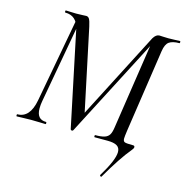

<svg xmlns="http://www.w3.org/2000/svg" viewBox="-118 -735 1005 1043"><g transform="rotate(15 384.5 -213.5)"><path d="M543 198Q540 198 537.5 195.5Q535 193 536 190Q597 90 597 45Q597 21 579.5 10.5Q562 0 526 0H454Q451 0 451 -6Q451 -12 454 -12Q488 -12 506 -18Q524 -24 532.5 -38Q541 -52 545 -81L621 -585L646 -613L332 -7Q330 -3 325 -3Q319 -3 317 -8L205 -542Q189 -613 125 -613Q122 -613 122 -619Q122 -625 125 -625Q141 -625 151 -624L183 -623Q205 -623 218.5 -624Q232 -625 239 -625Q250 -625 256.5 -615Q263 -605 270 -573L370 -100L327 -37L617 -600Q632 -625 651 -625Q658 -625 671 -624Q684 -623 701 -623L740 -624Q749 -625 767 -625Q769 -625 769 -619Q769 -613 767 -613Q728 -613 709 -599.5Q690 -586 684 -546L615 -81Q610 -46 610 -35Q610 -19 620 -15.5Q630 -12 667 -12Q676 -12 676 -3Q676 2 671.5 7.5Q667 13 666 15Q615 76 545 197Q545 198 543 198ZM16 -12Q86 -12 105 -114L195 -602L215 -600L128 -116Q124 -95 124 -74Q124 -12 177 -12Q180 -12 180 -6Q180 0 177 0Q156 0 145 -1L96 -2L52 -1Q40 0 16 0Q13 0 13 -6Q13 -12 16 -12Z"/></g></svg>

Font: Cormorant Garamond Medium
Style: Italic
Weight: 500
Italic angle: -10°
Designer: Christian Thalmann (Catharsis Fonts)
Foundry: Catharsis Fonts
Version: Version 4.000